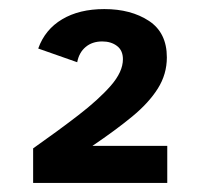

<svg xmlns="http://www.w3.org/2000/svg" viewBox="-20 -806 442 423"><path d="M53 -403V-479.1Q107.7 -517.6 152.5 -552.1Q197.3 -586.6 224.1 -617.2Q250.8 -647.8 250.8 -675.5Q250.8 -695 237.7 -704.8Q224.7 -714.7 205.2 -714.7Q183.2 -714.7 168.7 -702.5Q154.1 -690.3 150.1 -668.9L64.2 -699.1Q79.2 -741.1 116.9 -763.5Q154.6 -786 209.8 -786Q268.5 -786 308.1 -760Q347.6 -734 347.6 -679.5Q347.6 -642.5 327.7 -610.9Q307.7 -579.2 271.1 -549.1Q234.4 -518.9 183.6 -484.6H348.5V-403Z"/></svg>

Font: Atkinson Hyperlegible Next
Style: Regular
Weight: 400
Designer: Elliott Scott, Megan Eiswerth, Linus Boman, Theodore Petrosky, Letters from Sweden
Foundry: Applied Design Works, Letters from Sweden
Version: Version 2.001